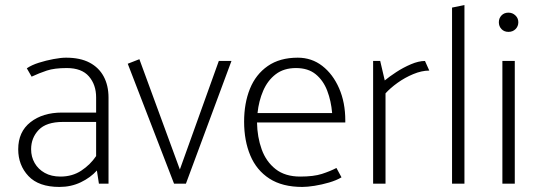

<svg xmlns="http://www.w3.org/2000/svg" viewBox="-20 -726 2125 759"><path d="M103 -136Q103 -181 133 -212.5Q163 -244 229 -244H360V-109Q337 -75 301.5 -51.5Q266 -28 219 -28Q183 -28 157 -42.5Q131 -57 117 -81.5Q103 -106 103 -136ZM105 -423Q135 -437 165 -447Q195 -457 244 -457Q303 -457 331.5 -424Q360 -391 360 -341V-281H225Q149 -281 100.5 -243Q52 -205 52 -136Q52 -73 92.5 -30Q133 13 215 13Q261 13 299.5 -5.5Q338 -24 363 -52L371 0H409V-340Q409 -388 390 -423.5Q371 -459 334 -478.5Q297 -498 241 -498Q221 -498 191.5 -492.5Q162 -487 133.5 -478Q105 -469 86 -456Z M715 0 895 -485H845L691 -56L531 -492L485 -474L668 0Z M1345 -242V-250Q1345 -321 1320.5 -377Q1296 -433 1254 -465.5Q1212 -498 1157 -498Q1086 -498 1038.5 -465Q991 -432 968 -375Q945 -318 945 -245Q945 -170 969.5 -111.5Q994 -53 1045 -20Q1096 13 1175 13Q1195 13 1223.5 8.5Q1252 4 1281 -4.5Q1310 -13 1330 -25L1310 -62Q1285 -49 1252.5 -38.5Q1220 -28 1167 -28Q1107 -28 1069.5 -57.5Q1032 -87 1014.5 -135.5Q997 -184 996 -242ZM998 -279Q1003 -327 1020.5 -367.5Q1038 -408 1070 -432.5Q1102 -457 1150 -457Q1198 -457 1228 -432.5Q1258 -408 1273.5 -367.5Q1289 -327 1293 -279Z M1504 0V-357Q1523 -378 1551.5 -398.5Q1580 -419 1613.5 -433Q1647 -447 1677 -447L1660 -485Q1635 -485 1604.5 -472Q1574 -459 1546.5 -441Q1519 -423 1501 -408L1483 -485H1455V0Z M1816 0V-706L1767 -696V0Z M2015 0V-485H1966V0ZM1990 -600Q2007 -600 2018 -611Q2029 -622 2029 -638Q2029 -654 2017.5 -665Q2006 -676 1990 -676Q1973 -676 1962.5 -665Q1952 -654 1952 -638Q1952 -622 1962.5 -611Q1973 -600 1990 -600Z"/></svg>

Font: Catamaran Thin Thin
Style: Regular
Weight: 250
Version: Version 2.000